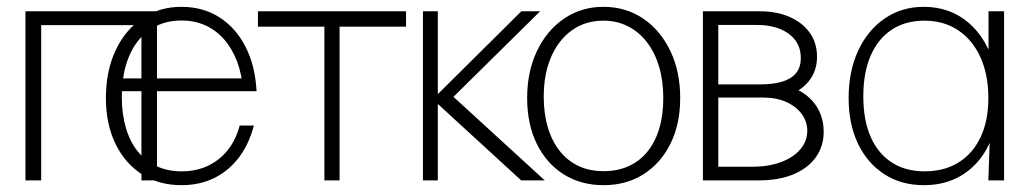

<svg xmlns="http://www.w3.org/2000/svg" viewBox="-20 -528 3014 562"><path d="M54.5 0V-495H439.5V0H394V-454.5H100.5V0Z M511 14Q445 14 395.2 -18Q345.5 -50 317.8 -107.5Q290 -165 290 -241Q290 -319.5 318 -379.8Q346 -440 396 -474Q446 -508 511 -508Q574 -508 622 -477.5Q670 -447 698.5 -391.5Q727 -336 731 -261H692Q688.5 -309.5 674 -347.8Q659.5 -386 636 -412.8Q612.5 -439.5 581 -453.8Q549.5 -468 511 -468Q471 -468 438.8 -452.5Q406.5 -437 383.8 -408Q361 -379 348.8 -337.8Q336.5 -296.5 336.5 -245.5Q336.5 -194.5 348.5 -153.8Q360.5 -113 383.2 -84.8Q406 -56.5 438.5 -41.5Q471 -26.5 512 -26.5Q554 -26.5 588.2 -42.5Q622.5 -58.5 646.5 -88.5Q670.5 -118.5 681.5 -160.5H723Q708.5 -105 678.5 -66Q648.5 -27 606.2 -6.5Q564 14 511 14ZM311 -261V-298.5H715.5L717 -261Z M929.5 0V-488.5L999 -450H735V-495H1168.5V-450H904.5L974 -488.5V0Z M1218 0V-495H1261.5V0ZM1286 -223.5 1251 -242 1506 -495H1561ZM1505.5 0 1251 -233.5 1297 -254 1574.5 0Z M1746.5 14Q1680 14 1629.5 -18Q1579 -50 1551 -107.5Q1523 -165 1523 -241Q1523 -318.5 1551.8 -378.8Q1580.5 -439 1631 -473.5Q1681.5 -508 1746.5 -508Q1812 -508 1862.8 -473.5Q1913.5 -439 1942.2 -378.8Q1971 -318.5 1971 -241Q1971 -165.5 1942.8 -108Q1914.5 -50.5 1864 -18.2Q1813.5 14 1746.5 14ZM1746.5 -27Q1787.5 -27 1819.8 -41.5Q1852 -56 1874.8 -83.8Q1897.5 -111.5 1909.5 -151.2Q1921.5 -191 1921.5 -241Q1921.5 -292 1909 -333.5Q1896.5 -375 1873.2 -405Q1850 -435 1817.8 -451.2Q1785.5 -467.5 1746.5 -467.5Q1707 -467.5 1675 -451.8Q1643 -436 1619.8 -406.5Q1596.5 -377 1584 -336.2Q1571.5 -295.5 1571.5 -245.5Q1571.5 -195 1583.8 -154.5Q1596 -114 1618.8 -85.5Q1641.5 -57 1673.8 -42Q1706 -27 1746.5 -27Z M2037.5 0V-495H2203Q2254 -495 2291.8 -478.2Q2329.5 -461.5 2350.5 -431.8Q2371.5 -402 2371.5 -362Q2371.5 -320.5 2347.8 -290.8Q2324 -261 2281 -246.5L2278.5 -276Q2302.5 -272 2322.8 -260.8Q2343 -249.5 2358.5 -232Q2374 -214.5 2382.5 -191.8Q2391 -169 2391 -142.5Q2391 -100 2368.2 -68Q2345.5 -36 2303 -18Q2260.5 0 2200.5 0ZM2082.5 -4.5 2054.5 -40H2184.5Q2219 -40 2248 -47.8Q2277 -55.5 2298.2 -69.5Q2319.5 -83.5 2331.2 -102.8Q2343 -122 2343 -145Q2343 -172 2326.8 -194.2Q2310.5 -216.5 2281.5 -229.5Q2252.5 -242.5 2213.5 -242.5H2062.5L2082.5 -273ZM2082.5 -250 2059.5 -281H2205Q2241 -281 2267.8 -288.5Q2294.5 -296 2309.2 -313Q2324 -330 2324 -358.5Q2324 -388.5 2308 -410Q2292 -431.5 2263.2 -443.2Q2234.5 -455 2197 -455H2038L2082.5 -490Z M2684.5 14Q2618 14 2568.5 -18Q2519 -50 2491.5 -107.2Q2464 -164.5 2464 -241Q2464 -319.5 2492 -379.8Q2520 -440 2569.8 -474Q2619.5 -508 2684 -508Q2761.5 -508 2816.2 -460.5Q2871 -413 2893.5 -326.5L2873.5 -313.5V-495H2919V0H2873L2879 -171L2892.5 -155Q2878.5 -101 2849 -63.2Q2819.5 -25.5 2778 -5.8Q2736.5 14 2684.5 14ZM2686.5 -26.5Q2744 -26.5 2785.8 -52.5Q2827.5 -78.5 2850.2 -126.5Q2873 -174.5 2873 -241Q2873 -309.5 2849.8 -360.5Q2826.5 -411.5 2784.5 -439.5Q2742.5 -467.5 2686 -467.5Q2630 -467.5 2590 -441Q2550 -414.5 2528.5 -365Q2507 -315.5 2507 -246Q2507 -177 2528.2 -128Q2549.5 -79 2589.8 -52.8Q2630 -26.5 2686.5 -26.5Z"/></svg>

Font: Russolo 10pt ExtraLight
Style: Regular
Weight: 200
Designer: Micah Stupak-Hahn
Version: Version 1.000